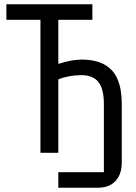

<svg xmlns="http://www.w3.org/2000/svg" viewBox="-20 -718 640 902"><path d="M254 91H468V-230Q468 -300 442.5 -332.5Q417 -365 361 -365Q333 -365 304 -359.5Q275 -354 254 -345V0H170V-625H10V-698H414V-625H254V-419H259Q316 -438 364 -438Q430 -438 472 -414Q514 -390 533 -344Q552 -298 552 -230V46Q552 100 523 132Q494 164 438 164H254Z"/></svg>

Font: iA Writer Quattro V
Style: Regular
Weight: 400
Designer: Mike Abbink, Paul van der Laan, Pieter van Rosmalen, Oliver Reichenstein
Foundry: Information Architects Inc.
Version: Version 2.000